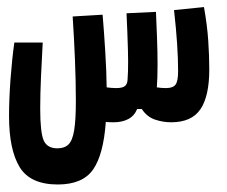

<svg xmlns="http://www.w3.org/2000/svg" viewBox="-20 -334 626 529"><path d="M139.2 174.3Q63.5 174.3 34.2 126.5Q4.9 78.6 4.9 -14.2Q4.9 -60.5 9 -116.5Q13.2 -172.4 19.5 -216.8H97.7Q95.2 -170.9 93 -123.3Q90.8 -75.7 90.8 -34.7Q90.8 30.8 100.3 52.7Q109.9 74.7 138.2 74.7Q157.7 74.7 168.7 64Q179.7 53.2 184.3 25.1Q189 -2.9 189 -55.2Q189 -110.4 186.5 -170.2Q184.1 -230 180.2 -288.6L262.7 -293.5Q266.6 -247.6 270 -192.1Q273.4 -136.7 273.9 -93.3Q288.1 -91.3 300.3 -91.3Q317.4 -91.3 324.2 -96.9Q331.1 -102.5 331.5 -115.2Q333 -134.3 333 -163.6Q333 -178.2 332.5 -195.3Q331.1 -246.6 328.6 -297.4L409.7 -301.3Q411.1 -268.6 412.6 -230.2Q414.1 -191.9 414.1 -155.8Q414.1 -119.1 412.1 -93.3Q424.3 -91.3 437.5 -91.3Q456.5 -91.3 463.6 -100.8Q470.7 -110.4 470.7 -137.7Q470.7 -172.4 468 -213.4Q465.3 -254.4 459.5 -306.2L542 -314.5Q550.8 -265.1 553.7 -222.9Q556.6 -180.7 556.6 -142.6Q556.6 -68.8 532.2 -33Q507.8 2.9 451.7 2.9Q428.7 2.9 406.7 -4.6Q384.8 -12.2 370.6 -33.7H357.9Q350.1 -14.6 333.3 -5.9Q316.4 2.9 293.5 2.9Q280.8 2.9 271.5 2Q265.1 92.3 236.3 133.3Q207.5 174.3 139.2 174.3Z"/></svg>

Font: CaskaydiaCove NFP
Style: Regular
Weight: 400
Designer: Aaron Bell
Foundry: Saja Typeworks
Version: Version 2111.001; VTT 6.35;Nerd Fonts 3.1.1